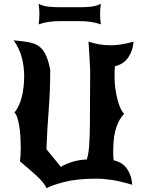

<svg xmlns="http://www.w3.org/2000/svg" viewBox="-20 -941 749 1009"><path d="M582 -535Q582 -502 587 -469.5Q592 -437 599.5 -410.5Q607 -384 616 -366Q625 -348 633 -343Q615 -325 603.5 -301.5Q592 -278 585.5 -252Q579 -226 577 -198.5Q575 -171 575 -145Q575 -130 575.5 -118.5Q576 -107 577 -99Q594 -95 610 -87Q626 -79 639.5 -64Q653 -49 662.5 -26Q672 -3 675 30Q615 12 570 5Q525 -2 487 -2Q384 -2 317 15.5Q250 33 225 48Q211 18 172 -17.5Q133 -53 85 -93Q87 -107 88 -126.5Q89 -146 89 -160Q89 -194 87 -225.5Q85 -257 80.5 -282.5Q76 -308 70 -325.5Q64 -343 56 -349Q83 -384 95 -433.5Q107 -483 107 -540Q107 -592 94.5 -639Q82 -686 52 -729Q97 -725 129 -719.5Q161 -714 183 -699Q205 -684 219.5 -654.5Q234 -625 244 -574Q244 -465 236 -364Q228 -263 224 -157L300 -64Q324 -79 358.5 -90Q393 -101 436 -103Q445 -128 448.5 -176Q452 -224 452.5 -286Q453 -348 453 -420Q453 -492 454 -567Q451 -640 445 -722Q503 -703 561 -703Q587 -703 616 -707.5Q645 -712 682 -722Q679 -691 669.5 -668Q660 -645 646.5 -629.5Q633 -614 616.5 -605Q600 -596 584 -593Q583 -585 582.5 -572Q582 -559 582 -535ZM183 -921Q209 -908 238.5 -905.5Q268 -903 296 -903H397Q425 -903 454.5 -905.5Q484 -908 510 -921Q508 -907 507 -894Q506 -881 506 -867Q506 -853 507 -840Q508 -827 510 -813Q485 -822 456.5 -826Q428 -830 398 -830H295Q265 -830 236.5 -826Q208 -822 183 -813Q185 -827 186 -840Q187 -853 187 -867Q187 -881 186 -894Q185 -907 183 -921Z"/></svg>

Font: New Rocker
Style: Regular
Weight: 400
Designer: Pablo Impallari, Brenda Gallo, Rodrigo Fuenzalida
Foundry: Pablo Impallari, Brenda Gallo, Rodrigo Fuenzalida
Version: Version 1.000; ttfautohint (v0.93) -l 8 -r 50 -G 200 -x 14 -